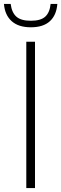

<svg xmlns="http://www.w3.org/2000/svg" viewBox="-47 -951 310 971"><path d="M86 0V-740H130V0ZM109 -813Q46.5 -813 12 -844Q-22.5 -875 -27 -931H7Q12.5 -887.5 35.8 -866.8Q59 -846 109 -846Q159 -846 181.8 -866.8Q204.5 -887.5 209 -931H243Q238.5 -874 205 -843.5Q171.5 -813 109 -813Z"/></svg>

Font: Encode Sans Semi Condensed ExtraLight
Style: Regular
Weight: 200
Width: 4
Designer: Multiple Designers
Foundry: Impallari Type
Version: Version 3.000; ttfautohint (v1.8.3) -l 8 -r 50 -G 200 -x 14 